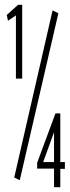

<svg xmlns="http://www.w3.org/2000/svg" viewBox="-20 -706 290 796"><path d="M46 -380V-642L13 -620L8 -644L55 -686H72V-380ZM62 41 39 30 198 -663 222 -651ZM204 70V-7H134V-31L210 -236H230V-34H249V-6H230V70ZM159 -34H204V-158Z"/></svg>

Font: Inconsolata UltraCondensed Light
Style: Regular
Weight: 300
Width: 1
Monospace: yes
Designer: Raph Levien, Cyreal, Brenton Simpson
Foundry: Raph Levien, Cyreal, Google
Version: Version 3.001; ttfautohint (v1.8.2.53-6de2)